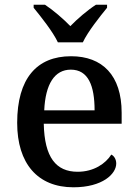

<svg xmlns="http://www.w3.org/2000/svg" viewBox="-20 -786 585 816"><path d="M226 -606H332C353 -651 404 -715 435 -753V-766H388C352 -743 309 -706 279 -675C249 -706 206 -743 171 -766H123V-753C154 -715 205 -651 226 -606ZM292 10C416 10 474 -47 474 -91C474 -110 464 -124 453 -129C429 -91 379 -56 310 -56C218 -56 169 -117 166 -260H497V-307C497 -466 415 -547 282 -547C136 -547 53 -452 53 -264C53 -91 140 10 292 10ZM382 -317H168C173 -429 212 -490 281 -490C355 -490 382 -422 382 -317Z"/></svg>

Font: Noto Serif Vithkuqi Medium
Style: Regular
Weight: 500
Version: Version 1.005